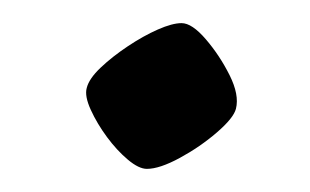

<svg xmlns="http://www.w3.org/2000/svg" viewBox="-20 -363 268 166"><path d="M107 -217Q100 -217 90.5 -225Q81 -233 72.5 -244.5Q64 -256 58.5 -268Q53 -280 55 -287Q57 -295 67 -304.5Q77 -314 90.5 -323Q104 -332 116.5 -337.5Q129 -343 137 -343Q146 -343 158 -329Q170 -315 178.5 -298Q187 -281 184 -269Q182 -261 167.5 -248.5Q153 -236 135.5 -226.5Q118 -217 107 -217Z"/></svg>

Font: Texturina Medium 12pt ExtraLight
Style: Italic
Weight: 250
Italic angle: -11°
Version: Version 1.002